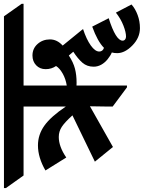

<svg xmlns="http://www.w3.org/2000/svg" viewBox="35 -766 741 990"><g transform="rotate(-90 406.0 -271.5)"><path d="M560.1 -353.5Q543.9 -377 543.9 -407.2Q543.9 -437 564 -456.1Q584 -475.1 614.3 -475.1Q650.4 -475.1 673.8 -448.7Q697.3 -422.4 697.3 -384.8Q697.3 -348.1 665.5 -319.3L751 -214.4Q697.3 -196.8 666 -174.3Q634.8 -151.9 634.8 -130.9Q634.8 -112.8 653.8 -106.4Q687 -139.6 763.2 -167L806.6 -82Q690.9 -45.4 690.9 -10.3Q690.9 -2.4 696.8 2.4Q702.6 7.3 711.9 7.3Q733.9 7.3 768.6 -6.1Q803.2 -19.5 835.4 -44.9L877.4 35.6Q855.5 55.2 823.2 67.1Q791 79.1 755.4 79.1Q706.1 79.1 666.3 40.3Q626.5 1.5 626.5 -38.1Q626.5 -53.7 629.9 -65.9Q613.3 -72.8 595 -87.6Q576.7 -102.5 566.7 -120.8Q556.6 -139.2 556.6 -159.7Q556.6 -193.8 577.1 -217.5Q597.7 -241.2 633.8 -264.6L614.3 -287.6Q578.6 -264.2 546.1 -255.9Q513.7 -247.6 474.6 -247.6L459.5 -248V12.2H450.2L351.1 -61.5V-86.9L352.5 -178.7L142.6 -60.1L66.9 -153.3L305.7 -269Q270 -308.6 246.3 -324Q222.7 -339.4 194.3 -339.4Q144.5 -339.4 88.4 -300.8L21.5 -408.2Q88.4 -446.8 150.9 -446.8Q206.1 -446.8 252.7 -413.6Q299.3 -380.4 351.1 -303.2V-521H-4.4L-69.3 -612.3V-622.1H816.4L880.9 -530.8V-521H459.5V-298.3Q493.7 -303.7 521.2 -319.3Q548.8 -335 560.1 -353.5Z"/></g></svg>

Font: Noto Serif Devanagari
Style: Bold
Weight: 700
Designer: Monotype Design Team
Foundry: Monotype Imaging Inc.
Version: Version 1.01